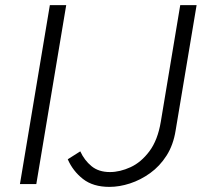

<svg xmlns="http://www.w3.org/2000/svg" viewBox="-20 -720 804 751"><path d="M58 0 175 -700H239L122 0ZM408 11Q344 11 304.5 -20Q265 -51 245 -97L294 -128Q310 -93 338 -70Q366 -47 410 -47Q449 -47 490.5 -66Q532 -85 564.5 -128.5Q597 -172 609 -244L685 -700H749L667 -210Q658 -153 631.5 -111.5Q605 -70 567.5 -43Q530 -16 488.5 -2.5Q447 11 408 11Z"/></svg>

Font: Figtree Light
Style: Italic
Weight: 300
Italic angle: -9.5°
Foundry: Erik Kennedy
Version: Version 2.001; ttfautohint (v1.8.4.7-5d5b);gftools[0.9.27]